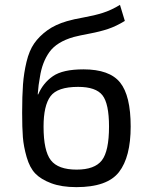

<svg xmlns="http://www.w3.org/2000/svg" viewBox="-20 -757 614 789"><path d="M473 -737 493 -671Q457 -649 424 -638Q391 -627 348.5 -619Q306 -611 283 -605Q213 -585 183 -543Q153 -501 144 -440Q138 -410 135 -369H137Q157 -416 197.5 -444Q238 -472 323 -472Q430 -472 473.5 -418Q517 -364 517 -237Q517 -112 469 -50Q421 12 294 12Q233 12 190.5 -4Q148 -20 125 -44Q102 -68 89.5 -111.5Q77 -155 74 -193.5Q71 -232 71 -294Q71 -363 74.5 -410Q78 -457 89 -503Q100 -549 120.5 -578.5Q141 -608 174 -632Q207 -656 255 -670Q282 -678 324.5 -685.5Q367 -693 402 -704Q437 -715 473 -737ZM301 -400Q216 -400 187.5 -361.5Q159 -323 159 -237Q159 -137 189 -98.5Q219 -60 295 -60Q369 -60 398.5 -98Q428 -136 428 -237Q428 -331 401 -365.5Q374 -400 301 -400Z"/></svg>

Font: Exo 2.0
Style: Regular
Weight: 400
Designer: Natanael Gama
Version: Version 1.001;PS 001.001;hotconv 1.0.70;makeotf.lib2.5.58329